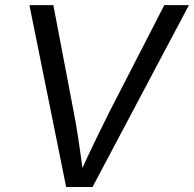

<svg xmlns="http://www.w3.org/2000/svg" viewBox="-20 -748 776 768"><path d="M244.6 0 97.7 -727.5H193.4L275.9 -294.4Q284.2 -252.4 293.2 -193.4Q302.2 -134.3 314 -43.9H294.9Q335.4 -132.8 365.2 -194.1Q395 -255.4 414.6 -294.4L637.2 -727.5H735.8L350.1 0Z"/></svg>

Font: Inter 18pt
Style: Italic
Weight: 400
Italic angle: -9.3988°
Designer: Rasmus Andersson
Foundry: rsms
Version: Version 4.001;git-66647c0bb